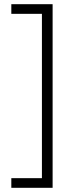

<svg xmlns="http://www.w3.org/2000/svg" viewBox="-20 -737 349 916"><path d="M34 113V159H231V-717H34V-671H180V113Z"/></svg>

Font: Noto Sans Georgian ExtraCondensed Light
Style: Regular
Weight: 300
Width: 2
Designer: Monotype Design Team, Akaki Razmadze
Foundry: Google LLC
Version: Version 2.005